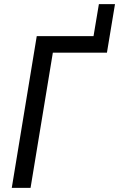

<svg xmlns="http://www.w3.org/2000/svg" viewBox="-20 -910 577 930"><path d="M37 0 158 -735H433L459 -890H537L498 -655H236L128 0Z"/></svg>

Font: Iosevka Medium
Style: Italic
Weight: 500
Italic angle: -9°
Monospace: yes
Designer: Belleve Invis
Foundry: Belleve Invis
Version: Version 32.5.0; ttfautohint (v1.8.4)